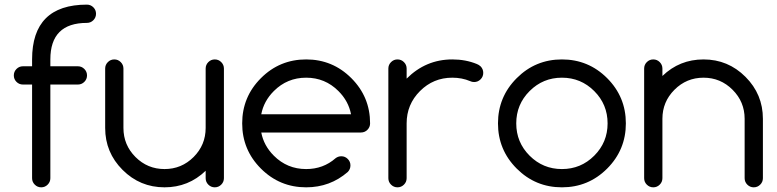

<svg xmlns="http://www.w3.org/2000/svg" viewBox="-20 -801 3321 821"><path d="M351.6 -781.2Q367.7 -781.2 379.2 -769.8Q390.6 -758.3 390.6 -742.2Q390.6 -726.1 379.2 -714.6Q367.7 -703.1 351.6 -703.1Q195.3 -703.1 195.3 -546.9V-517.6H313Q329.1 -517.6 340.6 -506.1Q352.1 -494.6 352.1 -478.5Q352.1 -462.4 340.6 -450.9Q329.1 -439.5 313 -439.5H195.3V-39.1Q195.3 -22.9 183.8 -11.5Q172.4 0 156.2 0Q140.1 0 128.7 -11.5Q117.2 -22.9 117.2 -39.1V-439.5H78.1Q62 -439.5 50.5 -450.9Q39.1 -462.4 39.1 -478.5Q39.1 -494.6 50.5 -506.1Q62 -517.6 78.1 -517.6H117.2V-546.9Q117.2 -781.2 351.6 -781.2Z M937.5 -39.1Q937.5 -22.9 926 -11.5Q914.6 0 898.4 0Q882.3 0 870.8 -11.5Q859.4 -22.9 859.4 -39.1V-70.8Q786.1 0 683.6 0Q578.6 0 504.2 -74.5Q429.7 -148.9 429.7 -253.9V-507.8Q429.7 -523.9 441.2 -535.4Q452.6 -546.9 468.8 -546.9Q484.9 -546.9 496.3 -535.4Q507.8 -523.9 507.8 -507.8V-253.9Q507.8 -181.2 559.3 -129.6Q610.8 -78.1 683.6 -78.1Q756.3 -78.1 807.9 -129.6Q859.4 -181.2 859.4 -253.9V-507.8Q859.4 -523.9 870.8 -535.4Q882.3 -546.9 898.4 -546.9Q914.6 -546.9 926 -535.4Q937.5 -523.9 937.5 -507.8Z M1481 -312.5Q1470.2 -368.7 1427.2 -411.6Q1370.1 -468.8 1289.1 -468.8Q1208 -468.8 1150.9 -411.6Q1107.9 -368.7 1097.2 -312.5ZM1439.5 -132.8Q1455.6 -132.8 1467 -121.3Q1478.5 -109.9 1478.5 -93.8Q1478.5 -77.6 1467.3 -65.9Q1391.6 0 1289.1 0Q1175.8 0 1095.7 -80.1Q1015.6 -160.2 1015.6 -273.4Q1015.6 -386.7 1095.7 -466.8Q1175.8 -546.9 1289.1 -546.9Q1402.3 -546.9 1482.4 -466.8Q1562.5 -386.7 1562.5 -273.4Q1562.5 -257.3 1551 -245.8Q1539.6 -234.4 1523.4 -234.4H1097.2Q1107.9 -178.2 1150.9 -135.3Q1208 -78.1 1289.1 -78.1Q1362.3 -78.1 1415 -124.5Q1425.8 -132.8 1439.5 -132.8Z M1640.6 -507.8Q1640.6 -523.9 1652.1 -535.4Q1663.6 -546.9 1679.7 -546.9Q1695.8 -546.9 1707.3 -535.4Q1718.8 -523.9 1718.8 -507.8V-464.8Q1800.8 -546.9 1914.1 -546.9Q1971.2 -546.9 2019 -527.3Q2027.8 -523.9 2035.2 -517.1Q2046.4 -505.4 2046.4 -489.3Q2046.4 -473.1 2034.9 -461.7Q2023.4 -450.2 2007.3 -450.2Q1998 -450.2 1990.2 -454.1Q1955.6 -468.8 1914.1 -468.8Q1833 -468.8 1775.9 -411.6Q1718.8 -354.5 1718.8 -273.4V-39.1Q1718.8 -22.9 1707.3 -11.5Q1695.8 0 1679.7 0Q1663.6 0 1652.1 -11.5Q1640.6 -22.9 1640.6 -39.1Z M2656.2 -273.4Q2656.2 -160.2 2576.2 -80.1Q2496.1 0 2382.8 0Q2269.5 0 2189.5 -80.1Q2109.4 -160.2 2109.4 -273.4Q2109.4 -386.7 2189.5 -466.8Q2269.5 -546.9 2382.8 -546.9Q2496.1 -546.9 2576.2 -466.8Q2656.2 -386.7 2656.2 -273.4ZM2382.8 -468.8Q2301.8 -468.8 2244.6 -411.6Q2187.5 -354.5 2187.5 -273.4Q2187.5 -192.4 2244.6 -135.3Q2301.8 -78.1 2382.8 -78.1Q2463.9 -78.1 2521 -135.3Q2578.1 -192.4 2578.1 -273.4Q2578.1 -354.5 2521 -411.6Q2463.9 -468.8 2382.8 -468.8Z M2734.4 -507.8Q2734.4 -523.9 2745.8 -535.4Q2757.3 -546.9 2773.4 -546.9Q2789.6 -546.9 2801 -535.4Q2812.5 -523.9 2812.5 -507.8V-476.1Q2885.7 -546.9 2988.3 -546.9Q3093.3 -546.9 3167.7 -472.4Q3242.2 -397.9 3242.2 -293V-39.1Q3242.2 -22.9 3230.7 -11.5Q3219.2 0 3203.1 0Q3187 0 3175.5 -11.5Q3164.1 -22.9 3164.1 -39.1V-293Q3164.1 -365.7 3112.5 -417.2Q3061 -468.8 2988.3 -468.8Q2915.5 -468.8 2864 -417.2Q2812.5 -365.7 2812.5 -293V-39.1Q2812.5 -22.9 2801 -11.5Q2789.6 0 2773.4 0Q2757.3 0 2745.8 -11.5Q2734.4 -22.9 2734.4 -39.1Z"/></svg>

Font: Comfortaa
Style: Regular
Weight: 400
Designer: Johan Aakerlund - aajohan
Foundry: Johan Aakerlund
Version: Version 2.004 2013